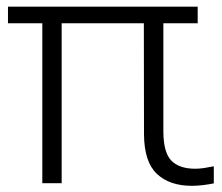

<svg xmlns="http://www.w3.org/2000/svg" viewBox="-20 -562 683 590"><path d="M569.5 9Q501 9 462 -27.8Q423 -64.5 422.5 -149.5L422 -513H482V-159Q482 -94 506.2 -68.8Q530.5 -43.5 580 -43.5Q593.5 -43.5 607.8 -45.8Q622 -48 637 -51V1.5Q622.5 4.5 604.2 6.8Q586 9 569.5 9ZM110 1V-513.5H169.5V1ZM4.5 -490.5V-541.5H587.5V-490.5Z"/></svg>

Font: Encode Sans SC Light
Style: Regular
Weight: 300
Version: Version 3.002